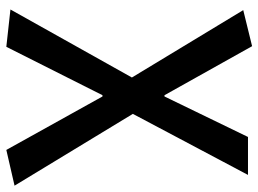

<svg xmlns="http://www.w3.org/2000/svg" viewBox="-125 -479 817 607"><g transform="rotate(90 283.5 -175.5)"><path d="M128 213 281 -91H285L454 213L567 187L340 -187L533 -551H413L285 -287H281L126 -564L12 -536L225 -184L10 200Z"/></g></svg>

Font: Noto Sans JP Medium
Style: Regular
Weight: 500
Designer: Ryoko NISHIZUKA 西塚涼子 (kana, bopomofo & ideographs); Paul D. Hunt (Latin, Greek & Cyrillic); Sandoll Communications 산돌커뮤니
Foundry: Adobe
Version: Version 2.004;hotconv 1.0.118;makeotfexe 2.5.65603